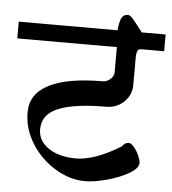

<svg xmlns="http://www.w3.org/2000/svg" viewBox="-61 -731 705 786"><g transform="rotate(5 292.0 -337.5)"><path d="M396.5 -617.2Q396.5 -633.8 403.6 -658.7Q410.6 -683.6 434.1 -683.6Q442.4 -683.6 455.3 -668.5Q468.3 -653.3 495.6 -617.2H593.8V-548.3H499.5Q488.8 -548.3 484.4 -539.6Q480 -530.8 480 -507.8V-398.9Q480 -371.6 465.8 -349.1Q451.7 -326.7 428.5 -314Q405.3 -301.3 378.4 -301.3Q246.1 -301.3 180.9 -274.2Q115.7 -247.1 115.7 -186Q115.7 -153.8 136 -129.6Q156.2 -105.5 191.4 -92.5Q226.6 -79.6 270 -79.6Q309.6 -79.6 354.5 -95.5Q399.4 -111.3 453.1 -144H454.1Q459 -152.3 466.8 -157.2Q474.6 -162.1 481.9 -162.1Q491.7 -162.1 503.9 -147.7Q516.1 -133.3 524.7 -114.3Q533.2 -95.2 533.2 -83.5Q533.2 -62 496.1 -40.3Q459 -18.6 407 -4.4Q355 9.8 316.9 9.8Q254.4 9.8 194.3 -26.6Q134.3 -63 96.4 -123Q58.6 -183.1 58.6 -250.5Q58.6 -327.1 134.3 -365.5Q210 -403.8 353.5 -403.8Q370.6 -403.8 385 -416.5Q399.4 -429.2 399.4 -444.3V-548.3H-9.8V-617.2Z"/></g></svg>

Font: Dekko
Style: Regular
Weight: 400
Designer: Multiple
Foundry: Sorkin Type
Version: Version 2.001